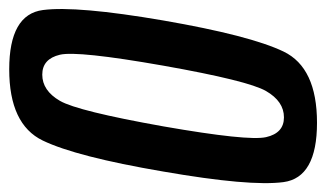

<svg xmlns="http://www.w3.org/2000/svg" viewBox="-170 -552 724 427"><g transform="rotate(-90 192.5 -338.0)"><path d="M133.5 4.5Q11.5 4.5 1.5 -70Q-8.5 -144.5 25 -337.5Q58 -531 94 -605.5Q130 -680 252.2 -680Q374.5 -680 384.2 -605Q394 -530 361 -337.5Q327.5 -144 291.8 -69.8Q256 4.5 133.5 4.5ZM145.5 -69Q181 -69 204 -108.8Q227 -148.5 260.5 -337.5Q294 -528 284.8 -567.2Q275.5 -606.5 240.5 -606.5Q205 -606.5 182.2 -567.2Q159.5 -528 125.5 -337.5Q92.5 -148.5 101.5 -108.8Q110.5 -69 145.5 -69Z"/></g></svg>

Font: Anybody Condensed Medium
Style: Italic
Weight: 500
Width: 3
Italic angle: -10°
Designer: Tyler Finck
Foundry: Etcetera Type Company
Version: Version 1.010; ttfautohint (v1.8.3) -l 8 -r 50 -G 200 -x 14 